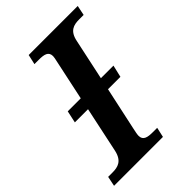

<svg xmlns="http://www.w3.org/2000/svg" viewBox="-221 -805 897 897"><g transform="rotate(-45 227.0 -357.0)"><path d="M324 -49H295C261 -49 236 -54 236 -84C236 -93 239 -108 243 -126L289 -339H371L385 -399H302L345 -600C356 -657 388 -665 425 -665H454L464 -714H140L129 -665H157C193 -665 217 -660 217 -630C217 -624 215 -613 211 -596L169 -399H83L70 -339H157L109 -113C97 -57 64 -49 29 -49H0L-10 0H313Z"/></g></svg>

Font: Noto Serif Semi
Style: Italic
Weight: 600
Italic angle: -12°
Designer: Monotype Design Team
Foundry: Monotype Imaging Inc.
Version: Version 1.901